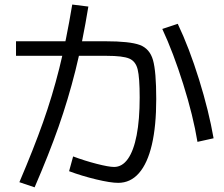

<svg xmlns="http://www.w3.org/2000/svg" viewBox="-20 -802 978 837"><path d="M281.2 -55.7 298.8 -120.1Q347.7 -101.6 400.9 -87.9Q454.1 -74.2 477.5 -74.2Q512.7 -74.2 537.6 -109.4Q562.5 -144.5 575.7 -212.4Q588.9 -280.3 588.9 -377Q588.9 -463.9 580.1 -499.5Q571.3 -535.2 543 -546.9Q514.6 -558.6 446.3 -558.6H49.8V-622.1H439.5Q545.9 -622.1 589.4 -606Q632.8 -589.8 647 -540Q661.1 -490.2 661.1 -370.1Q661.1 -252.9 642.1 -171.4Q623 -89.8 585.9 -47.4Q548.8 -4.9 495.1 -4.9Q461.9 -4.9 398.9 -20Q335.9 -35.2 281.2 -55.7ZM294.9 -782.2 365.2 -773.4Q339.8 -618.2 308.6 -493.7Q277.3 -369.1 235.4 -249.5Q193.4 -129.9 130.9 14.6L64.5 -7.8Q127 -154.3 167.5 -268.6Q208 -382.8 238.3 -503.4Q268.6 -624 294.9 -782.2ZM687.5 -675.8 754.9 -698.2Q804.7 -593.8 847.7 -455.6Q890.6 -317.4 911.1 -199.2L840.8 -183.6Q822.3 -296.9 778.8 -435.1Q735.4 -573.2 687.5 -675.8Z"/></svg>

Font: WEMIX Pretendard Variable
Style: Regular
Weight: 400
Designer: Base glyphs from Inter by Rasmus Andersson; Hangeul glyphs from Noto Sans CJK(Source Han Sans) by Jang Soo-young and Kan
Foundry: Kil Hyung-jin
Version: Version 1.000;Glyphs 3.2 (3208)